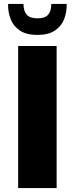

<svg xmlns="http://www.w3.org/2000/svg" viewBox="-20 -953 379 973"><path d="M72 -720H267V0H72ZM170 -776Q114 -776 81 -798Q48 -820 34 -856Q20 -892 21 -933H99Q99 -897 115.5 -878.5Q132 -860 170 -860Q208 -860 224 -878.5Q240 -897 240 -933H318Q319 -892 305 -856Q291 -820 258 -798Q225 -776 170 -776Z"/></svg>

Font: Kufam ExtraBold
Style: Regular
Weight: 800
Designer: Wael Morcos, Artur Schmal
Foundry: Original Type
Version: Version 1.300; ttfautohint (v1.8.3)